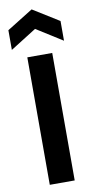

<svg xmlns="http://www.w3.org/2000/svg" viewBox="-99 -938 479 979"><g transform="rotate(-10 140.5 -448.5)"><path d="M76 0V-660H205V0ZM5 -711V-813L140 -897L275 -813V-711L140 -796Z"/></g></svg>

Font: Bricolage Grotesque 18pt SemiBold
Style: Regular
Weight: 600
Version: Version 1.001;gftools[0.9.33.dev8+g029e19f]